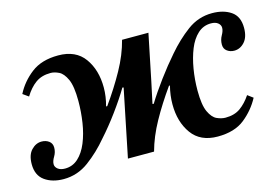

<svg xmlns="http://www.w3.org/2000/svg" viewBox="-73 -626 1122 781"><g transform="rotate(-15 488.0 -235.0)"><path d="M110 13Q62 13 30.5 -9.5Q-1 -32 -1 -79Q-1 -118 18 -138Q37 -158 61 -158Q79 -158 92 -148.5Q105 -139 105 -121Q105 -102 95 -85.5Q85 -69 85 -56Q85 -44 96 -35.5Q107 -27 126 -27Q158 -27 181.5 -48.5Q205 -70 220 -106.5Q235 -143 242 -188Q249 -233 249 -279Q249 -341 235.5 -370.5Q222 -400 203.5 -409Q185 -418 169 -418Q131 -418 105.5 -399.5Q80 -381 60 -348L36 -365Q60 -412 103.5 -445.5Q147 -479 217 -479Q291 -479 327 -429Q363 -379 363 -305Q363 -267 352 -228H357Q402 -291 436 -352.5Q470 -414 485 -473H596L556 -278L537 -189L542 -188Q567 -229 602.5 -277Q638 -325 673 -365Q714 -413 761 -448Q808 -483 866 -483Q914 -483 945.5 -461.5Q977 -440 977 -392Q977 -353 958.5 -332.5Q940 -312 915 -312Q898 -312 885 -321.5Q872 -331 872 -349Q872 -369 881.5 -385.5Q891 -402 891 -415Q891 -427 880.5 -435.5Q870 -444 851 -444Q819 -444 795.5 -422.5Q772 -401 757.5 -365Q743 -329 735.5 -284.5Q728 -240 728 -194Q728 -133 741.5 -104Q755 -75 774 -66.5Q793 -58 810 -58Q848 -58 873 -76Q898 -94 918 -124L941 -107Q916 -60 873.5 -26Q831 8 760 8Q687 8 651 -42Q615 -92 615 -166Q615 -204 625 -243H621Q576 -180 542.5 -119.5Q509 -59 493 0H383L424 -201L441 -284L436 -285Q411 -243 375.5 -194.5Q340 -146 304 -106Q264 -58 216 -22.5Q168 13 110 13Z"/></g></svg>

Font: STIX Two Text SemiBold
Style: Italic
Weight: 600
Italic angle: -12°
Designer: Ross Mills, John Hudson & Paul Hanslow, Tiro Typeworks Ltd; with prior portions MicroPress Inc. and Coen Hoffman, Elsevi
Foundry: Tiro Typeworks Ltd
Version: Version 2.13 b171